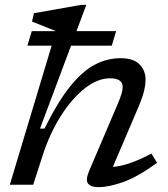

<svg xmlns="http://www.w3.org/2000/svg" viewBox="-20 -762 694 792"><path d="M156 -121 117 0H20.5L193 -573.5H93L111 -633.5H211L112 -673L120 -707.5L315 -742H336L295.5 -633.5H459L441 -573.5H273L145 -231.5H163.5Q218.5 -342.5 269.5 -405.8Q320.5 -469 371.5 -495.5Q422.5 -522 477 -522Q530.5 -522 555.5 -496.5Q580.5 -471 580.5 -433Q580.5 -413 573.8 -385.2Q567 -357.5 547 -311L445.5 -73.5Q509.5 -78 604.5 -128.5L628 -90.5Q546 -31 486.8 -10.5Q427.5 10 386.5 10Q354.5 10 343.2 -4.8Q332 -19.5 347.5 -56.5L466 -334Q477.5 -361.5 481.8 -377Q486 -392.5 486 -403Q486 -439 434 -439Q382 -439 328.8 -396.8Q275.5 -354.5 230.2 -282.5Q185 -210.5 156 -121Z"/></svg>

Font: Newsreader Caption
Style: Italic
Weight: 400
Italic angle: -17°
Designer: Hugues Gentile
Foundry: Production Type
Version: Version 1.001